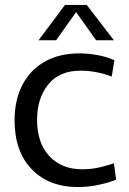

<svg xmlns="http://www.w3.org/2000/svg" viewBox="-20 -746 521 777"><path d="M296 11Q178 11 108.5 -61Q39 -133 39 -259Q39 -340 70 -401Q101 -462 160 -496Q219 -530 302 -530Q337 -530 375 -523Q413 -516 443 -502L432 -436Q408 -446 374.5 -453Q341 -460 306 -460Q220 -460 175 -404Q130 -348 130 -261Q130 -168 179.5 -114.5Q229 -61 312 -61Q352 -61 386 -69.5Q420 -78 441 -85L450 -19Q425 -8 381.5 1.5Q338 11 296 11ZM136 -583 243 -726H331L441 -583H369L288 -697L207 -583Z"/></svg>

Font: Murecho
Style: Regular
Weight: 400
Designer: Neil Summerour
Foundry: Positype
Version: Version 1.010; ttfautohint (v1.8.3)